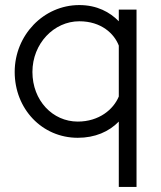

<svg xmlns="http://www.w3.org/2000/svg" viewBox="-20 -538 636 758"><path d="M449 200H519V-500H449V-454C414 -490 363 -518 293 -518C152 -518 38 -399 38 -254C38 -108 146 6 287 6C355 6 410 -18 449 -58ZM449 -358V-157C428 -106 371 -58 287 -58C188 -58 108 -141 108 -254C108 -366 193 -454 293 -454C380 -454 431 -405 449 -358Z"/></svg>

Font: LilGrotesk
Style: Regular
Weight: 400
Designer: Bastien Sozeau
Foundry: NBR — Bastien Sozeau
Version: Version 2.001